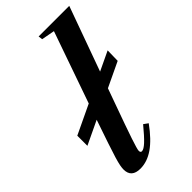

<svg xmlns="http://www.w3.org/2000/svg" viewBox="-254 -877 953 953"><g transform="rotate(-45 223.0 -400.0)"><path d="M124.5 10.5Q61.5 10.5 61.5 -46Q61.5 -57 64.5 -73Q67.5 -89 76 -117.2Q84.5 -145.5 100.5 -193Q116.5 -240.5 142 -315L18 -256V-327L171.5 -400L172 -402L303 -776L233.5 -789L230.5 -811H445.5L323 -472L424 -520L422.5 -448L292 -386L264 -308Q218.5 -182.5 199.5 -125.8Q180.5 -69 180.5 -58.5Q180.5 -45.5 190.5 -45.5Q203.5 -45.5 226.8 -67Q250 -88.5 289.5 -136.5L312.5 -120Q264 -53 218 -21.2Q172 10.5 124.5 10.5Z"/></g></svg>

Font: Libre Caslon Condensed Bold
Style: Italic
Weight: 700
Italic angle: -22.583°
Designer: Pablo Impallari, Rodrigo Fuenzalida, Katja Schimmel, Ertekin Erdin
Foundry: Pablo Impallari, Rodrigo Fuenzalida
Version: Version 2.000; ttfautohint (v1.8.4.7-5d5b);gftools[0.9.33]